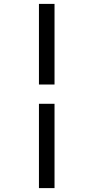

<svg xmlns="http://www.w3.org/2000/svg" viewBox="-20 -773 480 986"><path d="M180 -753H260V-339H180ZM180 -240H260V193H180Z"/></svg>

Font: TavirajRegular
Style: Regular
Weight: 400
Designer: Katatrad Team
Foundry: CadsonDemak
Version: Version 1.001